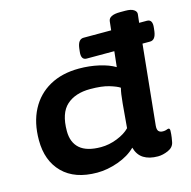

<svg xmlns="http://www.w3.org/2000/svg" viewBox="-110 -863 977 981"><g transform="rotate(-15 378.5 -373.0)"><path d="M286 8Q168 8 104 -56Q40 -120 40 -229Q40 -322 75.5 -389.5Q111 -457 176.5 -493.5Q242 -530 332 -530Q387 -530 437.5 -518.5Q488 -507 521 -487L530 -569H384Q353 -569 359 -614L361 -631Q367 -676 396 -676H542L547 -722Q550 -754 610 -754H638Q668 -754 682.5 -744Q697 -734 695 -720L690 -676H731Q762 -676 756 -631L754 -614Q748 -569 719 -569H679L636 -147Q634 -126 641.5 -117.5Q649 -109 665 -109Q676 -109 683.5 -112Q691 -115 694 -115Q702 -115 702 -103Q702 -99 701 -84.5Q700 -70 695 -44Q690 -17 661.5 -4.5Q633 8 607 8Q561 8 531.5 -10.5Q502 -29 491 -69Q455 -33 397.5 -12.5Q340 8 286 8ZM338 -113Q381 -113 424 -130Q467 -147 491 -172L502 -299Q505 -330 507.5 -347Q510 -364 514 -380Q498 -391 460 -402.5Q422 -414 360 -414Q281 -414 235.5 -373Q190 -332 190 -237Q190 -177 226.5 -145Q263 -113 338 -113Z"/></g></svg>

Font: Asap Expanded Expanded Regular
Style: Bold Italic
Weight: 700
Width: 7
Italic angle: -6°
Designer: Pablo Cosgaya
Foundry: Omnibus-Type
Version: Version 3.001; ttfautohint (v1.8.4.7-5d5b)